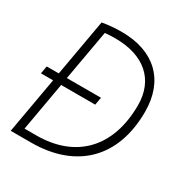

<svg xmlns="http://www.w3.org/2000/svg" viewBox="-164 -830 914 956"><g transform="rotate(30 293.0 -351.5)"><path d="M17.1 -323.2H86.9L29.8 0H146C407.7 0 562 -154.3 562 -416.5C562 -596.7 451.2 -703.1 263.2 -703.1C223.6 -703.1 186 -699.7 151.9 -693.4L94.2 -367.2H24.9ZM84 -43.9 133.3 -323.2H329.1L336.9 -367.2H140.6L191.9 -656.2C211.4 -658.2 231.4 -659.2 251 -659.2C417 -659.2 515.1 -573.2 515.1 -427.2C515.1 -186 379.4 -43.9 150.9 -43.9Z"/></g></svg>

Font: Cascadia Code PL ExtraLight
Style: Italic
Weight: 200
Italic angle: -10°
Monospace: yes
Designer: Aaron Bell
Foundry: Saja Typeworks
Version: Version 2404.023